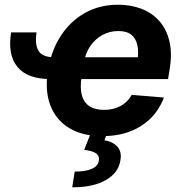

<svg xmlns="http://www.w3.org/2000/svg" viewBox="-20 -573 768 823"><path d="M27.7 -434.2H136.7Q128.7 -383.1 144.8 -355.6Q160.9 -328 212.5 -327.5L197.7 -234.2Q97.6 -233.9 54.8 -286Q12 -338.2 27.7 -434.2ZM418.6 10.5Q334.1 10.5 276.9 -24Q219.6 -58.5 195.6 -122Q171.5 -185.4 185.7 -272.5Q199.7 -356.2 240.5 -419.2Q281.2 -482.2 344 -517.5Q406.8 -552.7 486.4 -552.7Q541.2 -552.7 586.5 -535.3Q631.7 -517.9 662.7 -483.1Q693.7 -448.2 706.1 -396.2Q718.6 -344.1 707 -274.4L700.3 -234.2H239.6L255 -327.5H642.7L567.9 -304.3Q575.1 -346.1 569.4 -376.4Q563.7 -406.7 543.8 -423.4Q523.8 -440 487.1 -440Q449.6 -440 418.6 -422.7Q387.6 -405.4 367.1 -375.6Q346.7 -345.9 340.3 -307.8L329.6 -241.8Q322.6 -197.7 330.4 -166.4Q338.2 -135.2 362.2 -118.7Q386.1 -102.1 426.1 -102.1Q452.9 -102.1 475.6 -109.6Q498.2 -117.1 515.7 -131.4Q533.2 -145.8 544.2 -166.2L682.7 -154.9Q663.8 -104.5 627.2 -67.3Q590.6 -30.2 538.1 -9.8Q485.6 10.5 418.6 10.5ZM369.4 -2.9H439.4L427.6 28.3Q463.1 33.9 483 55.6Q502.9 77.2 496 114.6Q488 167.6 433.7 198.9Q379.4 230.2 289.6 229.9L300.3 162.5Q344.7 162.7 371.7 151.6Q398.7 140.5 403.2 118.2Q407.9 96.4 392.5 85Q377.1 73.6 340.9 69.3Z"/></svg>

Font: Inter Tight
Style: Italic
Weight: 400
Italic angle: -9.39999°
Designer: Rasmus Andersson
Foundry: rsms
Version: Version 3.002